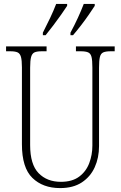

<svg xmlns="http://www.w3.org/2000/svg" viewBox="-20 -951 618 981"><path d="M287 10Q199 10 145.5 -42Q92 -94 92 -214V-607Q92 -643 87 -660.5Q82 -678 69.5 -683.5Q57 -689 33 -689H11V-714H218V-689H193Q169 -689 156.5 -683.5Q144 -678 139 -660Q134 -642 134 -605V-210Q134 -111 177 -66.5Q220 -22 291 -22Q349 -22 384.5 -48.5Q420 -75 436 -117.5Q452 -160 452 -207V-606Q452 -643 447.5 -660.5Q443 -678 430 -683.5Q417 -689 393 -689H368V-714H566V-689H545Q521 -689 508 -683.5Q495 -678 490.5 -660Q486 -642 486 -605V-205Q486 -145 464 -96.5Q442 -48 398 -19Q354 10 287 10ZM340 -784Q361 -823 378 -860Q395 -897 408 -931H464V-921Q453 -904 434.5 -877Q416 -850 394 -821.5Q372 -793 353 -771H340ZM199 -784Q219 -823 236.5 -860Q254 -897 267 -931H323V-921Q312 -904 293 -877Q274 -850 252.5 -821.5Q231 -793 213 -771H199Z"/></svg>

Font: Noto Serif Lao Condensed ExtraLight
Style: Regular
Weight: 200
Width: 3
Designer: Monotype Design Team
Foundry: Monotype Imaging Inc.
Version: Version 2.003; ttfautohint (v1.8.4.7-5d5b)